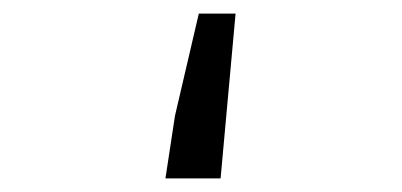

<svg xmlns="http://www.w3.org/2000/svg" viewBox="-20 -262 590 282"><path d="M304 0 326 -242H272L237 -92L223 0Z"/></svg>

Font: Codetta
Style: Regular
Weight: 400
Italic angle: -11°
Designer: Ulrich Proeller
Foundry: PROSA GmbH
Version: Version 2.00;September 29, 2018;FontCreator 11.5.0.2427 64-b